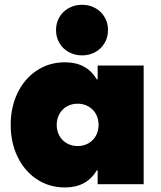

<svg xmlns="http://www.w3.org/2000/svg" viewBox="-20 -782 683 815"><path d="M398.4 -252Q398.4 -277.8 387 -298.3Q375.5 -318.8 355.2 -330.3Q335 -341.8 309.6 -341.8Q284.2 -341.8 263.9 -330.3Q243.7 -318.8 232.2 -298.3Q220.7 -277.8 220.7 -252Q220.7 -226.1 232.2 -205.6Q243.7 -185.1 263.9 -173.6Q284.2 -162.1 309.6 -162.1Q335 -162.1 355.2 -173.6Q375.5 -185.1 387 -205.6Q398.4 -226.1 398.4 -252ZM394.5 0V-58.6H390.6Q347.7 13.7 255.9 13.7Q189 13.7 136.5 -21Q84 -55.7 54.7 -116.2Q25.4 -176.8 25.4 -252Q25.4 -327.1 54.7 -387.7Q84 -448.2 136.5 -482.9Q189 -517.6 255.9 -517.6Q347.7 -517.6 390.6 -445.3H394.5V-503.9H589.8V0ZM217.8 -654.3Q217.8 -684.6 232.2 -709.2Q246.6 -733.9 272 -747.8Q297.4 -761.7 328.1 -761.7Q358.9 -761.7 384.3 -747.8Q409.7 -733.9 424.1 -709.2Q438.5 -684.6 438.5 -654.3Q438.5 -624 424.1 -599.4Q409.7 -574.7 384.3 -560.8Q358.9 -546.9 328.1 -546.9Q297.4 -546.9 272 -560.8Q246.6 -574.7 232.2 -599.4Q217.8 -624 217.8 -654.3Z"/></svg>

Font: Wanted Sans ExtraBlack
Style: Regular
Weight: 900
Designer: Original Design by Kil Hyung-jin and Kang Hanbin, Wanted Lab, Inc; Hangeul from Source Han Sans by Jang Soo-young and Ka
Foundry: Wanted Lab, Inc.
Version: Version 1.001